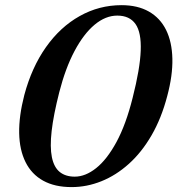

<svg xmlns="http://www.w3.org/2000/svg" viewBox="-20 -732 705 763"><path d="M463 -711.5Q527 -711.5 571.8 -686Q616.5 -660.5 640 -613Q663.5 -565.5 665 -498.8Q666.5 -432 644.5 -350Q621.5 -262 582.2 -194.2Q543 -126.5 492 -80.8Q441 -35 383 -11.8Q325 11.5 264.5 11.5Q197.5 11.5 151.5 -14Q105.5 -39.5 81.5 -87.8Q57.5 -136 56.2 -203.2Q55 -270.5 76.5 -354Q106 -464.5 162.8 -544.8Q219.5 -625 296.8 -668.2Q374 -711.5 463 -711.5ZM507 -343Q536.5 -458.5 539.2 -530.8Q542 -603 518.5 -636.5Q495 -670 446 -670Q399.5 -670 356 -633.8Q312.5 -597.5 276.2 -529.2Q240 -461 215.5 -365.5Q192.5 -275 185.2 -211.2Q178 -147.5 186.2 -107.2Q194.5 -67 217.5 -48.5Q240.5 -30 277 -30Q319.5 -30 362.2 -64Q405 -98 442.8 -167.5Q480.5 -237 507 -343Z"/></svg>

Font: Fraunces Medium
Style: Italic
Weight: 500
Italic angle: -16°
Version: Version 1.000;[b76b70a41]